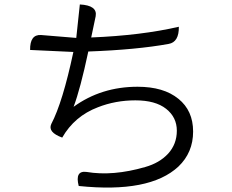

<svg xmlns="http://www.w3.org/2000/svg" viewBox="-20 -805 1040 861"><path d="M322 -635 338 -785Q418 -781 409 -732L389 -637Q613 -646 782 -685Q783 -616 736 -608Q593 -582 376 -574Q340 -405 310 -326Q434 -416 597 -416Q714 -416 780 -362Q846 -309 846 -215Q846 -121 780 -58Q651 62 333 29Q315 -41 368 -34Q486 -14 631 -56Q695 -74 734 -116Q773 -159 773 -219Q773 -279 725 -317Q677 -355 587 -355Q498 -355 419 -324Q314 -284 259 -188Q193 -212 210 -249Q261 -346 309 -572L115 -581Q114 -651 164 -648Z"/></svg>

Font: Swei Half Moon CJK TC
Style: DemiLight
Weight: 350
Version: Version 2.125